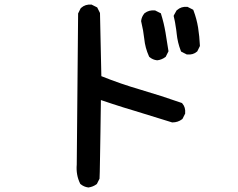

<svg xmlns="http://www.w3.org/2000/svg" viewBox="-20 -739 1040 839"><path d="M365.2 80.1Q346.7 77.6 332.5 65.9L331.1 64.9L330.1 63Q311.5 25.4 315.4 -20L321.3 -677.7V-680.2L322.3 -682.1L332 -701.7L333 -703.1L334.5 -704.6Q353 -721.2 378.9 -718.8H380.9L382.3 -717.8L401.9 -708L404.8 -706.5L406.2 -703.6L416 -684.1L417 -682.1V-679.7L422.9 -406.2Q465.3 -389.2 507.8 -374.5Q550.3 -359.9 593.8 -347.2Q683.6 -320.8 772.9 -289.6L775.4 -288.6L776.9 -286.6Q791.5 -270 789.1 -244.1V-242.2L788.1 -240.7L778.3 -221.2L777.3 -219.2L775.4 -217.8Q757.3 -204.1 733.4 -204.1H731.9L730.5 -204.6Q650.4 -230 569.3 -254.4Q544.4 -261.7 519.5 -269.5Q494.6 -277.3 470 -285.4Q445.3 -293.5 420.9 -301.8Q419.9 -219.2 418.9 -159.2Q418 -99.1 417.2 -55.7Q416.5 -12.2 416 11.2Q415.5 34.7 415 40V42L414.1 43.5L404.3 63L403.3 64.9L401.4 66.4Q385.7 77.6 367.2 80.1H366.2ZM666 -475.6Q656.7 -476.6 648.4 -480.2Q640.1 -483.9 633.3 -489.7L631.8 -491.2L630.9 -493.2Q614.3 -529.8 610.4 -569.3Q606.4 -606.4 597.2 -644L596.7 -646V-647.5Q597.7 -656.7 601.3 -665Q605 -673.3 610.8 -680.2L611.3 -681.2L612.3 -681.6Q630.9 -695.8 656.2 -693.4H658.2L659.7 -692.4L679.2 -682.6L683.1 -680.7L684.1 -676.8Q687 -667.5 689.7 -657.7Q692.4 -647.9 694.8 -638.2Q697.3 -628.4 699.2 -618.2Q701.2 -607.9 703.1 -597.7Q710 -557.1 715.8 -518.1L716.3 -515.1L714.8 -512.2L705.1 -492.7L704.1 -490.7L702.1 -489.3Q698.2 -486.3 694.1 -484.1Q689.9 -481.9 685.8 -480.2Q681.6 -478.5 677.2 -477.3Q672.9 -476.1 668 -475.6H667ZM794.4 -502 774.9 -511.7 771.5 -513.7 770 -517.1Q755.9 -553.2 752 -592.3Q751.5 -596.7 751 -601.3Q750.5 -606 749.8 -610.6Q749 -615.2 748.3 -619.9Q747.6 -624.5 746.8 -629.2Q746.1 -633.8 745.4 -638.4Q744.6 -643.1 743.7 -647.5Q742.7 -651.9 741.7 -656.5Q740.7 -661.1 739.7 -665.5L738.8 -669.4L740.2 -672.9L751 -692.4L752 -693.8L753.4 -694.8Q772 -711.4 797.9 -709H799.8L801.3 -708L820.8 -698.2L824.2 -696.3L825.7 -692.9Q839.4 -656.7 845.7 -618.2Q851.6 -580.1 853.5 -540.5V-538.1L852.5 -535.6L842.8 -516.1L841.8 -514.2L840.3 -513.2Q823.7 -498.5 797.9 -501H795.9Z"/></svg>

Font: NaikaiFont
Style: Bold
Weight: 700
Version: Version 1.89